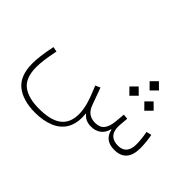

<svg xmlns="http://www.w3.org/2000/svg" viewBox="-162 -975 1544 1544"><g transform="rotate(45 610.0 -203.0)"><path d="M754.4 0C820.3 0 868.7 -34.2 884.8 -99.1H889.6C903.3 -33.2 946.8 0 1019.5 0C1111.3 0 1159.7 -51.3 1159.7 -159.2C1159.7 -178.7 1158.2 -201.7 1155.8 -228C1153.3 -253.9 1149.9 -276.9 1145.5 -296.4L1101.6 -286.1C1105 -268.6 1108.4 -247.1 1111.3 -222.2C1113.8 -196.8 1115.2 -175.8 1115.2 -159.7C1115.2 -83 1082.5 -44.9 1016.6 -44.9C943.8 -44.9 909.7 -85.9 909.7 -153.8C909.7 -161.1 910.2 -168.9 910.6 -177.2L917 -251L874.5 -255.4L867.2 -174.8C858.9 -83 825.2 -44.9 758.3 -44.9C695.8 -44.9 661.1 -76.2 642.1 -127.4L587.4 -276.4L546.4 -258.3C572.3 -196.8 590.8 -147 601.6 -108.4C611.8 -69.8 617.2 -35.2 617.2 -4.4C617.2 142.1 518.1 193.8 357.4 193.8C276.4 193.8 214.4 177.2 170.9 144C127.4 110.4 105.5 52.7 105.5 -29.3C105.5 -51.3 107.4 -77.6 111.3 -108.9C115.2 -139.6 122.1 -180.7 132.3 -231L89.8 -239.3C69.8 -139.6 62.5 -77.1 62.5 -27.8C62.5 66.4 88.9 134.8 141.1 176.3C193.4 217.8 266.1 238.8 358.4 238.8C420.4 238.8 474.6 229 521.5 209.5C614.7 169.9 654.3 92.8 654.3 0.5C654.3 -13.7 653.3 -28.3 651.9 -43.5L654.8 -45.9C677.7 -16.6 709 0 754.4 0ZM883.3 -539.1 936.5 -592.3 883.3 -645 830.6 -592.3ZM968.3 -394 1021.5 -447.3 968.3 -500 915.5 -447.3ZM798.3 -394 851.6 -447.3 798.3 -500 745.6 -447.3Z"/></g></svg>

Font: Estedad ExtraLight
Style: Regular
Weight: 200
Designer: Amin Abedi
Version: Version 7.3